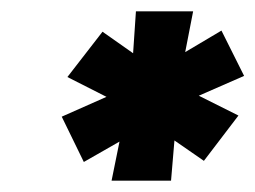

<svg xmlns="http://www.w3.org/2000/svg" viewBox="-20 -719 451 339"><path d="M282 -400H177L191 -469L128 -433L89 -513L168 -548L99 -583L161 -663L215 -625L220 -699H321L307 -627L371 -665L411 -585L331 -550L401 -515L340 -435L288 -471Z"/></svg>

Font: Fivo Sans Modern ExtBlk
Style: Regular
Weight: 900
Designer: Alexander Slobzheninov
Foundry: Alexander Slobzheninov
Version: 1.0